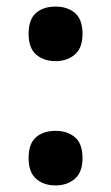

<svg xmlns="http://www.w3.org/2000/svg" viewBox="-20 -554 338 584"><path d="M67 -451Q67 -495 89.5 -514.5Q112 -534 149 -534Q185 -534 208 -514.5Q231 -495 231 -451Q231 -408 207.5 -388Q184 -368 149 -368Q113 -368 90 -388Q67 -408 67 -451ZM67 -73Q67 -117 89.5 -136.5Q112 -156 149 -156Q185 -156 208 -136.5Q231 -117 231 -73Q231 -30 207.5 -10Q184 10 149 10Q113 10 90 -10Q67 -30 67 -73Z"/></svg>

Font: Noto Sans Sinhala SemiCondensed
Style: Bold
Weight: 700
Width: 4
Designer: Jelle Bosma - Monotype Design Team
Foundry: Monotype Imaging Inc.
Version: Version 2.006; ttfautohint (v1.8.4.7-5d5b)